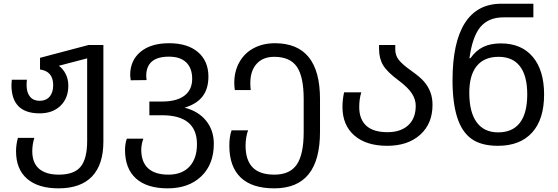

<svg xmlns="http://www.w3.org/2000/svg" viewBox="-20 -780 3021 1040"><path d="M452.1 -463.9 298.8 -423.8Q323.2 -405.3 336.7 -377.4Q350.1 -349.6 350.1 -315.9Q350.1 -248.5 307.9 -207.3Q265.6 -166 194.8 -166Q42 -166 42 -319.8L43.9 -348.1H126Q124 -338.9 124 -318.8Q124 -278.8 142.6 -256.3Q161.1 -233.9 194.8 -233.9Q229 -233.9 248.5 -256.3Q268.1 -278.8 268.1 -318.8Q268.1 -393.6 196.8 -403.8V-466.8L459 -536.1H540V-13.2Q540 111.3 478.5 175.8Q417 240.2 296.9 240.2Q187 240.2 127 188.5Q66.9 136.7 66.9 39.1Q66.9 2.4 77.1 -33.2H166Q154.8 3.4 154.8 39.1Q154.8 102.5 191.9 134.3Q229 166 298.8 166Q381.8 166 417 122.8Q452.1 79.6 452.1 -16.1Z M892.1 166Q965.8 166 1006.3 122.3Q1046.9 78.6 1046.9 1Q1046.9 -155.8 856.9 -155.8H789.1V-230H856.9Q936.5 -230 978.8 -261.7Q1021 -293.5 1021 -353Q1021 -410.6 988.8 -441.9Q956.5 -473.1 895 -473.1Q772 -473.1 772 -368.2L773.9 -346.2L688 -345.2Q685.1 -365.7 685.1 -373Q685.1 -452.6 741.2 -499.3Q797.4 -545.9 896 -545.9Q996.1 -545.9 1052.5 -497.6Q1108.9 -449.2 1108.9 -365.2Q1108.9 -299.3 1077.4 -258.1Q1045.9 -216.8 980 -196.8Q1054.7 -177.7 1096.4 -126Q1138.2 -74.2 1138.2 -1Q1138.2 109.9 1070.3 175Q1002.4 240.2 888.2 240.2Q775.9 240.2 716.6 186.8Q657.2 133.3 657.2 32.2Q657.2 -1.5 667 -28.8H756.8Q752 -18.1 748.5 -0.7Q745.1 16.6 745.1 30.8Q745.1 98.1 782.7 132.1Q820.3 166 892.1 166Z M1465.3 240.2Q1344.7 240.2 1283.4 181.2Q1222.2 122.1 1222.2 8.8Q1222.2 -40 1234.4 -74.2H1324.2Q1317.9 -61 1314 -36.6Q1310.1 -12.2 1310.1 7.8Q1310.1 87.4 1348.4 126.7Q1386.7 166 1466.3 166Q1550.8 166 1587.9 110.8Q1625 55.7 1625 -64.9V-243.2Q1625 -364.7 1587.9 -418.5Q1550.8 -472.2 1465.3 -472.2Q1404.3 -472.2 1370.1 -434.3Q1335.9 -396.5 1335.9 -330.1Q1335.9 -305.7 1338.4 -292H1252Q1249 -312.5 1249 -332Q1249 -393.6 1276.6 -443.1Q1304.2 -492.7 1354.5 -519.3Q1404.8 -545.9 1469.2 -545.9Q1713.4 -545.9 1713.4 -243.2V-66.9Q1713.4 87.4 1651.6 163.8Q1589.8 240.2 1465.3 240.2Z M2121.1 -536.1V-511.2Q2121.1 -480 2140.1 -455.6Q2159.2 -431.2 2206.1 -397.9Q2255.4 -363.3 2277.3 -337.6Q2299.3 -312 2311 -281.2Q2322.8 -250.5 2322.8 -211.9Q2322.8 -110.4 2256.1 -50.3Q2189.5 9.8 2077.1 9.8Q1963.9 9.8 1899.4 -46.1Q1835 -102.1 1835 -201.2Q1835 -239.3 1843.8 -279.8H1937Q1925.8 -244.1 1925.8 -200.2Q1925.8 -134.3 1963.9 -99.1Q2002 -64 2079.1 -64Q2149.9 -64 2190.9 -101.3Q2231.9 -138.7 2231.9 -207Q2231.9 -241.7 2210.7 -274.2Q2189.5 -306.6 2139.2 -344.2Q2078.1 -389.2 2055.7 -426Q2033.2 -462.9 2033.2 -515.1V-536.1Z M2680.2 -472.2Q2603 -472.2 2562.5 -422.6Q2522 -373 2522 -277.8Q2522 -172.4 2562 -117.7Q2602.1 -63 2678.2 -63Q2756.3 -63 2796.1 -115Q2835.9 -167 2835.9 -269Q2835.9 -369.1 2796.6 -420.7Q2757.3 -472.2 2680.2 -472.2ZM2707 -686Q2627 -686 2583 -634.8Q2539.1 -583.5 2522.9 -464.8H2528.3Q2558.1 -506.8 2597.7 -525.9Q2637.2 -544.9 2692.9 -544.9Q2804.2 -544.9 2865.7 -472.2Q2927.2 -399.4 2927.2 -268.1Q2927.2 -133.3 2862.1 -61.8Q2796.9 9.8 2677.2 9.8Q2586.4 9.8 2533.7 -28.1Q2481 -65.9 2456.1 -145.5Q2431.2 -225.1 2431.2 -344.2Q2431.2 -549.8 2497.8 -654.8Q2564.5 -759.8 2695.3 -759.8H2869.1V-686Z"/></svg>

Font: NotoPenekeko
Style: Regular
Weight: 400
Designer: Monotype Design team
Foundry: Monotype Imaging Inc.
Version: Version 1.04